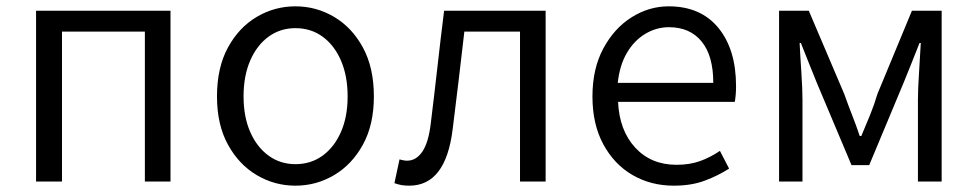

<svg xmlns="http://www.w3.org/2000/svg" viewBox="-20 -574 3090 607"><path d="M94 0V-540H519V0H438V-474H176V0Z M914 13Q848 13 791.5 -20.5Q735 -54 700.5 -117Q666 -180 666 -269Q666 -360 700.5 -423.5Q735 -487 791.5 -520.5Q848 -554 914 -554Q980 -554 1036.5 -520.5Q1093 -487 1127.5 -423.5Q1162 -360 1162 -269Q1162 -180 1127.5 -117Q1093 -54 1036.5 -20.5Q980 13 914 13ZM914 -55Q963 -55 1000 -82Q1037 -109 1058 -157Q1079 -205 1079 -269Q1079 -334 1058 -382.5Q1037 -431 1000 -458Q963 -485 914 -485Q866 -485 829 -458Q792 -431 771 -382.5Q750 -334 750 -269Q750 -205 771 -157Q792 -109 829 -82Q866 -55 914 -55Z M1274 13Q1259 13 1248.5 11Q1238 9 1227 5L1243 -70Q1248 -69 1254 -67.5Q1260 -66 1267 -66Q1296 -66 1315.5 -95Q1335 -124 1342 -185Q1353 -274 1363 -363Q1373 -452 1384 -540H1705V0H1624V-474H1448Q1439 -397 1430 -320Q1421 -243 1411 -165Q1389 13 1274 13Z M2110 13Q2038 13 1980 -20.5Q1922 -54 1887.5 -117.5Q1853 -181 1853 -269Q1853 -357 1887.5 -421Q1922 -485 1977 -519.5Q2032 -554 2094 -554Q2195 -554 2251 -486Q2307 -418 2307 -301Q2307 -288 2306 -275.5Q2305 -263 2303 -252H1934Q1938 -162 1988 -107.5Q2038 -53 2119 -53Q2160 -53 2192.5 -64.5Q2225 -76 2256 -97L2285 -41Q2251 -19 2208.5 -3Q2166 13 2110 13ZM1933 -312H2235Q2235 -398 2198 -443Q2161 -488 2095 -488Q2055 -488 2020 -467Q1985 -446 1962 -407Q1939 -368 1933 -312Z M2443 0V-540H2537L2649 -277Q2661 -243 2674 -210Q2687 -177 2698 -144H2703Q2717 -177 2730.5 -210Q2744 -243 2754 -277L2863 -540H2957V0H2882V-258Q2882 -293 2885.5 -344.5Q2889 -396 2891 -438H2887Q2875 -407 2862 -375Q2849 -343 2837 -313L2728 -52H2672L2562 -313Q2550 -343 2537 -375Q2524 -407 2512 -438H2508Q2510 -396 2513.5 -344.5Q2517 -293 2517 -258V0Z"/></svg>

Font: Source Han Sans SC Normal
Style: Regular
Weight: 350
Designer: Ryoko NISHIZUKA 西塚涼子 (kana, bopomofo & ideographs); Paul D. Hunt (Latin, Greek & Cyrillic); Sandoll Communications 산돌커뮤니
Foundry: Adobe
Version: Version 2.004;hotconv 1.0.118;makeotfexe 2.5.65603